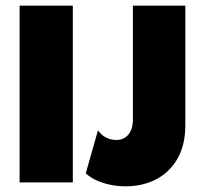

<svg xmlns="http://www.w3.org/2000/svg" viewBox="-20 -645 717 679"><path d="M49.3 0V-625H237.5V0ZM423.6 13.9Q395.8 13.9 369.4 8.3Q343.1 2.8 321.2 -7.3Q299.3 -17.4 283.3 -31.9L326.4 -184Q338.2 -167.4 354.9 -158.7Q371.5 -150 391.7 -150Q418.1 -150 434 -169.1Q450 -188.2 450 -222.9V-625H635.4V-201.4Q635.4 -134 608.7 -85.8Q581.9 -37.5 534 -11.8Q486.1 13.9 423.6 13.9Z"/></svg>

Font: Afacad Flux Black
Style: Regular
Weight: 900
Designer: Kristian Moeller
Foundry: Dicotype
Version: Version 1.100